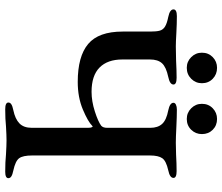

<svg xmlns="http://www.w3.org/2000/svg" viewBox="-78 -770 852 736"><g transform="rotate(90 348.0 -402.0)"><path d="M373 -8Q373 -15 380 -19.5Q387 -24 402 -27Q436 -34 453 -50.5Q470 -67 470 -98V-313Q470 -324 467.5 -328.5Q465 -333 463 -330Q446 -313 399.5 -293.5Q353 -274 294 -274Q196 -274 148.5 -314Q101 -354 101 -446V-552Q101 -576 97.5 -588.5Q94 -601 82 -608.5Q70 -616 45 -621Q16 -627 16 -641Q16 -654 42 -654Q71 -654 107 -652Q141 -650 158 -650L212 -651Q250 -653 278 -653Q304 -653 304 -641Q304 -627 275 -621Q237 -613 222.5 -597Q208 -581 208 -551V-445Q208 -388 239 -357.5Q270 -327 332 -327Q368 -327 407 -339.5Q446 -352 462 -364Q470 -371 470 -387V-552Q470 -581 455 -597.5Q440 -614 403 -621Q374 -627 374 -641Q374 -647 381.5 -650.5Q389 -654 400 -654Q426 -654 468 -652Q506 -650 527 -650L573 -651Q607 -653 636 -653Q662 -653 662 -641Q662 -627 633 -621Q597 -613 586.5 -598Q576 -583 576 -551V-99Q576 -64 586.5 -49.5Q597 -35 634 -27Q649 -24 656 -19.5Q663 -15 663 -8Q663 4 638 4Q601 4 571 1Q537 -1 518 -1Q499 -1 465 1Q437 4 399 4Q373 4 373 -8ZM182 -750Q182 -775 199 -791.5Q216 -808 240 -808Q265 -808 282 -791.5Q299 -775 299 -750Q299 -726 282 -709Q265 -692 240 -692Q216 -692 199 -709Q182 -726 182 -750ZM378 -750Q378 -775 395 -791.5Q412 -808 436 -808Q461 -808 477.5 -791.5Q494 -775 494 -750Q494 -726 477.5 -709Q461 -692 436 -692Q412 -692 395 -709Q378 -726 378 -750Z"/></g></svg>

Font: EB Garamond Medium
Style: Regular
Weight: 500
Designer: Georg Duffner and Octavio Pardo
Foundry: Georg Duffner
Version: Version 1.000